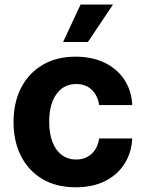

<svg xmlns="http://www.w3.org/2000/svg" viewBox="-20 -797 627 828"><path d="M306.8 10.7Q223 10.7 162.8 -25Q102.6 -60.7 70.5 -124.3Q38.4 -187.9 38.4 -270.6Q38.4 -354.4 70.8 -417.8Q103.3 -481.2 163.4 -516.9Q223.4 -552.6 306.1 -552.6Q377.5 -552.6 431.1 -526.6Q484.7 -500.7 516 -453.8Q547.2 -407 550.4 -343.8H407.7Q401.6 -384.6 375.9 -409.6Q350.1 -434.7 308.6 -434.7Q273.4 -434.7 247.3 -415.7Q221.2 -396.7 206.7 -360.4Q192.1 -324.2 192.1 -272.7Q192.1 -220.5 206.5 -183.9Q220.9 -147.4 247.2 -128.2Q273.4 -109 308.6 -109Q334.5 -109 355.3 -119.7Q376.1 -130.3 389.7 -150.7Q403.4 -171.2 407.7 -199.9H550.4Q546.9 -137.4 516.5 -90Q486.2 -42.6 432.9 -16Q379.6 10.7 306.8 10.7ZM252.1 -615.8 327.4 -777.3H467.3L359 -615.8Z"/></svg>

Font: InterMG
Style: Bold
Weight: 700
Designer: Rasmus Andersson
Foundry: rsms
Version: Version 3.019;December 26, 2023;FontCreator 15.0.0.2955 64-b